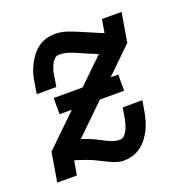

<svg xmlns="http://www.w3.org/2000/svg" viewBox="-104 -633 708 735"><g transform="rotate(-20 250.0 -265.0)"><path d="M279 8Q264 8 250.5 3.5Q237 -1 224 -7Q211 -13 198.5 -19.5Q186 -26 173 -32Q160 -38 147 -42.5Q134 -47 120 -52L100 -58L90 0H10L30 -119L328 -408Q310 -415 292.5 -422.5Q275 -430 257.5 -438Q240 -446 221.5 -452Q203 -458 183 -458Q172 -458 163.5 -449Q155 -440 150.5 -429.5Q146 -419 143 -408.5Q140 -398 139 -387L132 -345H52L59 -387Q61 -405 66 -422.5Q71 -440 79.5 -457Q88 -474 99.5 -489.5Q111 -505 126.5 -516.5Q142 -528 160 -533Q178 -538 196 -538Q220 -538 242.5 -530.5Q265 -523 286 -514Q307 -505 328 -496Q349 -487 370 -478L376 -476L385 -530H465L445 -411L152 -126Q164 -122 175.5 -117.5Q187 -113 198.5 -108Q210 -103 221 -97Q232 -91 243 -85.5Q254 -80 266.5 -76Q279 -72 292 -72Q303 -72 311.5 -81Q320 -90 324.5 -100.5Q329 -111 332 -121.5Q335 -132 337 -143L344 -185H424L417 -143Q414 -125 409 -107.5Q404 -90 396 -73Q388 -56 376 -40.5Q364 -25 348.5 -13.5Q333 -2 315 3Q297 8 279 8ZM108 -243V-309H371V-243Z"/></g></svg>

Font: Iosevka Slab Medium
Style: Italic
Weight: 500
Italic angle: -9°
Monospace: yes
Designer: Belleve Invis
Foundry: Belleve Invis
Version: Version 11.1.0; ttfautohint (v1.8.3)